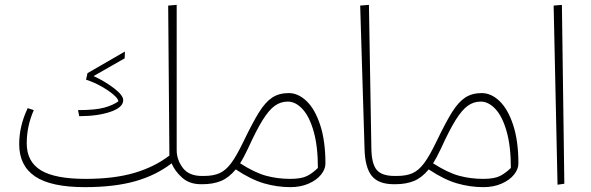

<svg xmlns="http://www.w3.org/2000/svg" viewBox="-20 -758 2431 790"><path d="M827 -18 807 0Q760 0 730 -26.5Q700 -53 686 -86Q623 -37 537 -12.5Q451 12 329 12Q190 12 124.5 -32Q59 -76 59 -165Q59 -240 94 -313L119 -305Q90 -239 90 -168Q90 -93 148 -57.5Q206 -22 332 -22Q449 -22 532.5 -46.5Q616 -71 677 -118L672 -735L707 -738V-140Q707 -101 732 -67.5Q757 -34 811 -34ZM301 -305Q372 -305 408.5 -315Q445 -325 467 -341Q467 -351 447.5 -368Q428 -385 397 -402.5Q366 -420 334 -430L340 -457L494 -546L493 -518L365 -445Q411 -424 449 -395Q487 -366 487 -346Q487 -316 434.5 -298Q382 -280 306 -280Z M1319 -85Q1319 -62 1301 -39.5Q1283 -17 1250 -2.5Q1217 12 1175 12Q1120 12 1066.5 -3.5Q1013 -19 950 -61Q922 -27 889.5 -13.5Q857 0 812 0H807L787 -17L810 -34H818Q858 -34 883.5 -45.5Q909 -57 931 -86.5Q953 -116 981 -174Q1020 -255 1046 -296.5Q1072 -338 1100 -356.5Q1128 -375 1168 -375Q1207 -375 1241.5 -342Q1276 -309 1297.5 -243.5Q1319 -178 1319 -85ZM1288 -67Q1288 -156 1270.5 -217.5Q1253 -279 1224.5 -309.5Q1196 -340 1164 -340Q1135 -340 1111 -323Q1087 -306 1061 -264.5Q1035 -223 1000 -146Q981 -106 968 -86Q1029 -47 1076 -34.5Q1123 -22 1174 -22Q1220 -22 1243.5 -34Q1267 -46 1288 -67Z M1462 -735 1498 -738 1508 -147Q1509 -84 1530 -59Q1551 -34 1604 -34L1621 -17L1601 0Q1537 0 1509.5 -34.5Q1482 -69 1480 -144Z M2113 -85Q2113 -62 2095 -39.5Q2077 -17 2044 -2.5Q2011 12 1969 12Q1914 12 1860.5 -3.5Q1807 -19 1744 -61Q1716 -27 1683.5 -13.5Q1651 0 1606 0H1601L1581 -17L1604 -34H1612Q1652 -34 1677.5 -45.5Q1703 -57 1725 -86.5Q1747 -116 1775 -174Q1814 -255 1840 -296.5Q1866 -338 1894 -356.5Q1922 -375 1962 -375Q2001 -375 2035.5 -342Q2070 -309 2091.5 -243.5Q2113 -178 2113 -85ZM2082 -67Q2082 -156 2064.5 -217.5Q2047 -279 2018.5 -309.5Q1990 -340 1958 -340Q1929 -340 1905 -323Q1881 -306 1855 -264.5Q1829 -223 1794 -146Q1775 -106 1762 -86Q1823 -47 1870 -34.5Q1917 -22 1968 -22Q2014 -22 2037.5 -34Q2061 -46 2082 -67Z M2274 2 2258 -735 2292 -738 2302 -2Z"/></svg>

Font: FiraGO UltraLight
Style: Italic
Weight: 200
Italic angle: -8°
Designer: bBox Type GmbH
Foundry: bBox Type GmbH
Version: Version 1.001